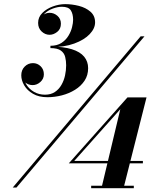

<svg xmlns="http://www.w3.org/2000/svg" viewBox="-20 -830 746 952"><path d="M43 100 677.5 -650H696.5L61.5 100ZM432 103V91H643.5V103ZM483 103 576.5 -288.5 348 -32H688.5V-20H321L612 -347H706.5L592.5 103ZM215 -348Q172.5 -348 143.8 -364.8Q115 -381.5 100.2 -406.5Q85.5 -431.5 85.5 -456.5Q85.5 -483 102.5 -500Q119.5 -517 143.5 -517Q165.5 -517 181.5 -501.5Q197.5 -486 197.5 -461.5Q197.5 -439 180.2 -423.5Q163 -408 141.5 -408Q120.5 -408 103.2 -422.5Q86 -437 86 -456.5H97.5Q97.5 -432 111.2 -410Q125 -388 149 -374.2Q173 -360.5 203 -360.5Q232 -360.5 252 -373.8Q272 -387 284.5 -408.8Q297 -430.5 302.5 -456Q308 -481.5 308 -506Q308 -528 303.2 -547.5Q298.5 -567 281.8 -579.2Q265 -591.5 230 -591.5V-599Q294.5 -599 336 -586Q377.5 -573 397.2 -549Q417 -525 417 -492Q417 -456.5 399.2 -429.8Q381.5 -403 352 -384.8Q322.5 -366.5 286.8 -357.2Q251 -348 215 -348ZM230 -596V-603Q263 -603 284.8 -617.2Q306.5 -631.5 319.2 -652.5Q332 -673.5 337.2 -695Q342.5 -716.5 342.5 -731.5Q342.5 -761 331 -778.8Q319.5 -796.5 287 -796.5Q266.5 -796.5 241.8 -787.5Q217 -778.5 199.2 -760.8Q181.5 -743 181.5 -716.5H170Q170 -738.5 188.2 -752.5Q206.5 -766.5 226 -766.5Q247.5 -766.5 264.8 -751.5Q282 -736.5 282 -712.5Q282 -686.5 263.8 -672Q245.5 -657.5 226 -657.5Q204 -657.5 186.5 -673.8Q169 -690 169 -716.5Q169 -745 189.8 -765.8Q210.5 -786.5 241.8 -798Q273 -809.5 303.5 -809.5Q337 -809.5 371.2 -800.8Q405.5 -792 428.5 -772Q451.5 -752 451.5 -719Q451.5 -689 424.8 -660.8Q398 -632.5 348.5 -614.2Q299 -596 230 -596Z"/></svg>

Font: Bodoni Moda 11pt ExtraBold
Style: Italic
Weight: 800
Italic angle: -13°
Version: Version 2.004